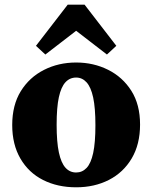

<svg xmlns="http://www.w3.org/2000/svg" viewBox="-20 -782 647 817"><path d="M304 15Q225 15 163.5 -16Q102 -47 67 -107Q32 -167 32 -250Q32 -335 68.5 -394Q105 -453 167 -484.5Q229 -516 304 -516Q378 -516 440 -485Q502 -454 539 -395.5Q576 -337 576 -252Q576 -168 540.5 -108Q505 -48 443.5 -16.5Q382 15 304 15ZM304 -48Q330 -48 348.5 -67.5Q367 -87 376.5 -131Q386 -175 386 -249Q386 -323 376.5 -367Q367 -411 348.5 -431.5Q330 -452 304 -452Q277 -452 258.5 -432Q240 -412 230.5 -368.5Q221 -325 221 -251Q221 -178 230.5 -133.5Q240 -89 258.5 -68.5Q277 -48 304 -48ZM435 -550 256 -688H352L173 -550L133 -587L268 -762H340L475 -587Z"/></svg>

Font: Source Serif 4 ExtraBold
Style: Regular
Weight: 800
Designer: Frank Grießhammer
Foundry: Adobe Systems Incorporated
Version: Version 4.004;hotconv 1.0.116;makeotfexe 2.5.65601